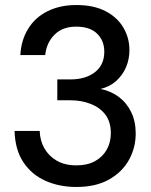

<svg xmlns="http://www.w3.org/2000/svg" viewBox="-20 -732 602 764"><path d="M284 12Q216 12 161 -12.5Q106 -37 73 -86.5Q40 -136 38 -211H138Q139 -173 156.5 -142Q174 -111 206 -92.5Q238 -74 284 -74Q328 -74 358.5 -91Q389 -108 405 -137Q421 -166 421 -202Q421 -247 399.5 -275.5Q378 -304 341 -318.5Q304 -333 260 -333H208V-416H260Q321 -416 358 -445Q395 -474 395 -526Q395 -570 366.5 -598Q338 -626 283 -626Q229 -626 197 -594Q165 -562 160 -513H61Q64 -572 92 -617.5Q120 -663 169.5 -687.5Q219 -712 284 -712Q353 -712 400 -687.5Q447 -663 471 -622Q495 -581 495 -533Q495 -496 481.5 -464.5Q468 -433 442.5 -410Q417 -387 380 -378Q421 -370 452.5 -346.5Q484 -323 502 -286Q520 -249 520 -201Q520 -144 493 -95.5Q466 -47 413.5 -17.5Q361 12 284 12Z"/></svg>

Font: DM Sans 9pt 36pt Medium
Style: Regular
Weight: 500
Version: Version 4.004;gftools[0.9.30]